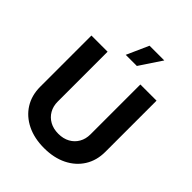

<svg xmlns="http://www.w3.org/2000/svg" viewBox="-260 -1096 1252 1252"><g transform="rotate(45 366.0 -469.5)"><path d="M366 10.1Q275.8 10.1 208.2 -23.2Q140.5 -56.5 103.1 -116.2Q65.7 -176 65.7 -255.2V-727.5H214.9V-267.5Q214.9 -225 233.8 -192.2Q252.6 -159.3 286.5 -140.5Q320.4 -121.7 366 -121.7Q411.8 -121.7 445.7 -140.5Q479.6 -159.3 498.3 -192.2Q517.1 -225 517.1 -267.5V-727.5H666.3V-255.2Q666.3 -176 628.7 -116.2Q591.2 -56.5 523.7 -23.2Q456.1 10.1 366 10.1ZM312.9 -796.7 380.7 -948.7H516.6L415.5 -796.7Z"/></g></svg>

Font: Inter Variable LoSnoCo
Style: Regular
Weight: 400
Designer: Rasmus Andersson
Foundry: rsms
Version: Version 4.000;git-a52131595; featfreeze: case,dlig,ss01,ss02